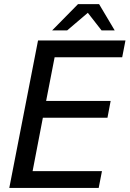

<svg xmlns="http://www.w3.org/2000/svg" viewBox="-20 -929 642 949"><path d="M237.8 -778.8H312L414.1 -865.7L481.9 -778.8H546.9L469.7 -908.7H365.7ZM25.9 0H467.8L483.9 -83H141.1L191.9 -347.2H511.2L526.9 -430.2H208L250 -646H584L600.1 -729H168Z"/></svg>

Font: Hack
Style: Oblique
Weight: 400
Italic angle: -12°
Monospace: yes
Designer: Christopher Simpkins
Foundry: Christopher Simpkins
Version: Version 2.010